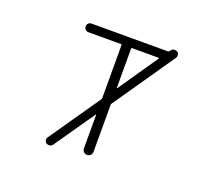

<svg xmlns="http://www.w3.org/2000/svg" viewBox="-128 -948 1256 1122"><g transform="rotate(20 500.0 -387.5)"><path d="M535.2 -449.2Q535.2 -448.2 536.1 -448.2Q537.1 -448.2 538.1 -449.2L707 -695.3Q710 -699.2 706.1 -699.2H540Q535.2 -699.2 535.2 -695.3ZM743.2 -752.9Q747.1 -752.9 750 -756.8L755.9 -763.7Q762.7 -773.4 773.4 -774.4Q775.4 -775.4 778.3 -775.4Q786.1 -775.4 793.9 -770.5Q802.7 -764.6 804.7 -753.9Q804.7 -751 804.7 -749Q804.7 -741.2 800.8 -734.4L538.1 -353.5Q535.2 -349.6 535.2 -345.7V-52.7Q535.2 -40 526.4 -31.2Q517.6 -22.5 505.4 -22.5Q493.2 -22.5 484.4 -31.2Q475.6 -40 475.6 -52.7V-261.7Q475.6 -262.7 474.6 -262.7Q473.6 -262.7 472.7 -261.7L298.8 -10.7Q292 -2 281.2 0Q278.3 0 276.4 0Q268.6 0 260.7 -3.9Q252 -10.7 250 -21.5Q248 -32.2 254.9 -41L472.7 -356.4Q475.6 -360.4 475.6 -365.2V-695.3Q475.6 -699.2 471.7 -699.2H268.6Q256.8 -699.2 249 -707Q241.2 -714.8 241.2 -726.1Q241.2 -737.3 249 -745.1Q256.8 -752.9 268.6 -752.9Z"/></g></svg>

Font: Rounded-L Mgen+ 1mn light
Style: Regular
Weight: 200
Designer: [Source Han Sans]
Ryoko NISHIZUKA  (kana & ideographs); Paul D. Hunt (Latin, Greek & Cyrillic); Wenlong ZHANG  (bopomofo
Version: Version 1.059.20150602